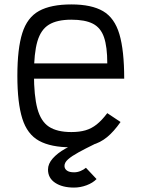

<svg xmlns="http://www.w3.org/2000/svg" viewBox="-20 -652 640 868"><path d="M302.5 14Q210 14 156.5 -15.5Q103 -45 80.8 -116Q58.5 -187 58.5 -309Q58.5 -432 80.8 -502.5Q103 -573 156.5 -602.5Q210 -632 302.5 -632Q394 -632 446 -601.5Q498 -571 519.8 -497.5Q541.5 -424 541.5 -296.5H87.5V-365.5H465Q465 -440.5 450.2 -483.5Q435.5 -526.5 400 -544.8Q364.5 -563 302.5 -563Q238 -563 201.2 -540.5Q164.5 -518 149 -464.8Q133.5 -411.5 133.5 -318Q133.5 -218.5 149 -161Q164.5 -103.5 201.2 -79.2Q238 -55 302.5 -55Q339.5 -55 366.8 -63Q394 -71 417.2 -89.5Q440.5 -108 465 -140.5L525 -100.5Q494.5 -57 464 -32Q433.5 -7 395.2 3.5Q357 14 302.5 14ZM314.5 196Q262 196 229.5 174.5Q197 153 197 114.5Q197 88.5 218.5 64.2Q240 40 275.2 20.2Q310.5 0.5 349.5 -11L406.5 0Q365.5 20 335 36.8Q304.5 53.5 287.8 68.2Q271 83 271.5 99Q272 111.5 282.8 119.2Q293.5 127 315 127Q330 127 344.2 121Q358.5 115 368.5 106.5L416.5 157.5Q399.5 175 371.5 185.5Q343.5 196 314.5 196Z"/></svg>

Font: Victor Mono Thin
Style: Regular
Weight: 100
Monospace: yes
Designer: Rune Bjørnerås
Version: Version 1.561;gftools[0.9.30]